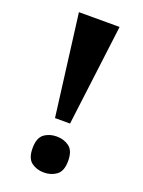

<svg xmlns="http://www.w3.org/2000/svg" viewBox="-138 -779 635 852"><g transform="rotate(20 179.0 -353.0)"><path d="M144 -236 83 -714H275L215 -236ZM180 8Q145 8 120.5 -10.5Q96 -29 96 -77Q96 -125 120.5 -143.5Q145 -162 180 -162Q214 -162 239 -143.5Q264 -125 264 -77Q264 -29 239 -10.5Q214 8 180 8Z"/></g></svg>

Font: Noto Serif Hebrew Condensed Black
Style: Regular
Weight: 900
Width: 3
Designer: Monotype Design Team
Foundry: Monotype Imaging Inc.
Version: Version 2.004; ttfautohint (v1.8.4.7-5d5b)